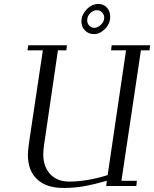

<svg xmlns="http://www.w3.org/2000/svg" viewBox="-20 -928 769 958"><path d="M117.2 -676.8 121.1 -702.1H314L311 -676.8H269L201.2 -213.9Q195.8 -178.2 195.8 -158.2Q195.8 -97.2 230.2 -59.6Q264.6 -22 325.2 -22Q413.1 -22 517.1 -54.2L608.9 -676.8H534.2L537.1 -702.1H729L726.1 -676.8H683.1L585.9 -25.9H663.1L660.2 0H509.8L513.2 -25.9Q446.8 -7.3 399.2 1.2Q351.6 9.8 295.9 9.8Q210.9 9.8 165 -33.7Q119.1 -77.1 119.1 -155.8Q119.1 -176.3 126 -224.1L193.8 -676.8ZM386.2 -820.8Q386.2 -853 411.9 -880.6Q437.5 -908.2 471.2 -908.2Q496.6 -908.2 513.2 -890.4Q529.8 -872.6 529.8 -845.2Q529.8 -810.1 504.2 -783.9Q478.5 -757.8 449.2 -757.8Q421.9 -757.8 404.1 -775.9Q386.2 -793.9 386.2 -820.8ZM415 -826.2Q415 -811 425.5 -800Q436 -789.1 450.2 -789.1Q467.3 -789.1 483.6 -804.7Q500 -820.3 500 -839.8Q500 -855 489.5 -866Q479 -877 463.9 -877Q445.3 -877 430.2 -862.1Q415 -847.2 415 -826.2Z"/></svg>

Font: Dehuti Alt
Style: Italic
Weight: 400
Version: Version 1.2